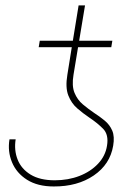

<svg xmlns="http://www.w3.org/2000/svg" viewBox="-20 -671 481 700"><path d="M370.1 -139.6Q377 -180.2 355.7 -201.7Q334.5 -223.1 305.7 -242.2Q283.2 -257.3 261.7 -275.9Q240.2 -294.4 229 -323.2Q217.8 -352.1 225.6 -398.4L241.7 -499H121.1L125 -522.5H245.6L266.6 -651.4H290L268.6 -522.5H389.6L385.7 -499H264.6L248 -398.4Q241.2 -357.9 251.7 -332.5Q262.2 -307.1 282 -290.5Q301.8 -273.9 323.2 -259.3Q343.8 -246.1 361.8 -231.2Q379.9 -216.3 389.2 -194.8Q398.4 -173.3 392.6 -139.6Q381.3 -71.8 321.8 -31.2Q262.2 9.3 175.8 8.8Q117.2 8.8 78.6 -15.6Q40 -40 23.7 -79.6Q7.3 -119.1 14.6 -163.1H37.1Q30.8 -123.5 44.2 -89.4Q57.6 -55.2 91.6 -34.4Q125.5 -13.7 179.7 -13.7Q228.5 -13.7 269.5 -29.5Q310.5 -45.4 337.4 -74Q364.3 -102.5 370.1 -139.6Z"/></svg>

Font: Inter Display Thin
Style: Italic
Weight: 100
Italic angle: -9.39999°
Designer: Rasmus Andersson
Foundry: rsms
Version: Version 4.000;git-a52131595